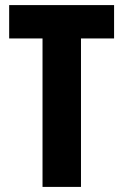

<svg xmlns="http://www.w3.org/2000/svg" viewBox="-20 -734 484 754"><path d="M298 0H147V-583H16V-714H428V-583H298Z"/></svg>

Font: Noto Sans Sinhala ExtraCondensed ExtraBold
Style: Regular
Weight: 800
Width: 2
Designer: Jelle Bosma - Monotype Design Team
Foundry: Monotype Imaging Inc.
Version: Version 2.006; ttfautohint (v1.8.4.7-5d5b)